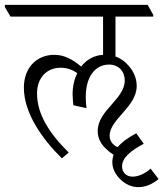

<svg xmlns="http://www.w3.org/2000/svg" viewBox="-50 -643 671 788"><path d="M204 7 232 -17C152 -96 102 -175 102 -259C102 -324 142 -365 199 -365C224 -365 245 -358 267 -343C255 -318 248 -289 248 -256C248 -239 250 -224 251 -211L305 -199C303 -214 302 -229 302 -245C302 -329 341 -378 398 -378C437 -378 462 -350 462 -313C462 -235 351 -191 351 -105C351 -74 366 -48 390 -28C398 -20 407 -14 416 -8C413 2 411 12 411 23C411 50 425 76 447 96C467 114 491 125 518 125C549 125 574 113 601 92L568 49C546 69 519 82 494 82C469 82 451 65 451 40C451 5 484 -23 540 -53L509 -96C476 -78 450 -60 433 -39C412 -48 400 -65 400 -86C400 -154 511 -204 511 -290C511 -321 499 -350 477 -374C464 -390 445 -404 424 -411V-575H579V-582L556 -623H-30V-614L-7 -575H373V-418C336 -416 305 -398 283 -370C247 -400 213 -418 173 -418C102 -418 48 -367 48 -283C48 -181 120 -76 204 7Z"/></svg>

Font: Noto Serif Devanagari Condensed Light
Style: Regular
Weight: 300
Width: 3
Designer: Universal Thirst, Indian Type Foundry and the Monotype Design Team
Foundry: Monotype Imaging Inc.
Version: Version 2.004